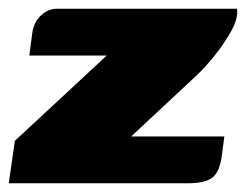

<svg xmlns="http://www.w3.org/2000/svg" viewBox="-28 -419 562 439"><path d="M272 -107H485L479 -62Q474 -25 457 -12.5Q440 0 402 0H-8L6 -97L216 -292H39L46 -345Q50 -370 66.5 -384.5Q83 -399 101 -399H514Q517 -378 501.5 -349.5Q486 -321 464 -293.5Q442 -266 423 -248Z"/></svg>

Font: Genos Black
Style: Italic
Weight: 900
Italic angle: -8°
Version: Version 1.010